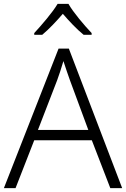

<svg xmlns="http://www.w3.org/2000/svg" viewBox="-20 -967 648 987"><path d="M332 -947H276C251 -904 193 -837 156 -797V-788H197C233 -818 271 -859 303 -896C335 -859 374 -817 410 -788H451V-797C414 -836 356 -904 332 -947ZM547 0H608L334 -717H281L0 0H60L156 -246H452ZM339 -556 434 -299H175L274 -555C283 -580 296 -618 306 -653C316 -622 332 -575 339 -556Z"/></svg>

Font: Noto Sans Gurmukhi Light
Style: Regular
Weight: 300
Designer: Jelle Bosma - Monotype Design Team
Foundry: Monotype Imaging Inc.
Version: Version 2.004